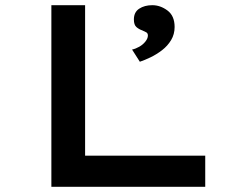

<svg xmlns="http://www.w3.org/2000/svg" viewBox="-20 -720 941 740"><path d="M178 0V-700H308V-120H771V0ZM519 -482 489 -529Q503 -532 517 -540Q531 -548 540.5 -560Q550 -572 550 -583Q550 -592 543.5 -595.5Q537 -599 528 -603Q516 -607 506 -615.5Q496 -624 496 -645Q496 -673 516.5 -686.5Q537 -700 567 -700Q598 -700 625.5 -679.5Q653 -659 653 -616Q653 -588 639.5 -565.5Q626 -543 604.5 -526.5Q583 -510 560 -499Q537 -488 519 -482Z"/></svg>

Font: Lexend Zetta Medium
Style: Regular
Weight: 500
Designer: Bonnie Shaver-Troup, Thomas Jockin
Foundry: Lexend
Version: Version 1.007